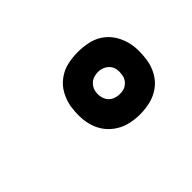

<svg xmlns="http://www.w3.org/2000/svg" viewBox="-53 -933 555 555"><g transform="rotate(-45 225.0 -655.5)"><path d="M277 -528Q257 -528 237.5 -532.5Q218 -537 201.5 -547.5Q185 -558 173.5 -573Q162 -588 156 -607Q150 -626 149.5 -646Q149 -666 152 -687Q156 -708 166.5 -727.5Q177 -747 195.5 -760.5Q214 -774 235 -778.5Q256 -783 277 -783Q297 -783 317 -779Q337 -775 353.5 -764.5Q370 -754 381 -738.5Q392 -723 398 -704.5Q404 -686 404.5 -665.5Q405 -645 402 -625Q399 -604 388 -584Q377 -564 359 -551Q341 -538 319.5 -533Q298 -528 277 -528ZM277 -611Q285 -611 292 -612.5Q299 -614 305.5 -619Q312 -624 316 -630.5Q320 -637 321 -645Q323 -656 321.5 -666.5Q320 -677 313.5 -685Q307 -693 297.5 -697Q288 -701 278 -701Q270 -701 262.5 -699Q255 -697 249 -692.5Q243 -688 238.5 -681Q234 -674 233 -667Q231 -656 233 -645.5Q235 -635 241 -627Q247 -619 257 -615Q267 -611 277 -611Z"/></g></svg>

Font: Iosevka Etoile Heavy
Style: Italic
Weight: 900
Italic angle: -9°
Designer: Belleve Invis
Foundry: Belleve Invis
Version: Version 22.1.2; ttfautohint (v1.8.4)